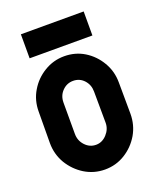

<svg xmlns="http://www.w3.org/2000/svg" viewBox="-134 -784 724 877"><g transform="rotate(-20 228.5 -346.0)"><path d="M224.6 10.3Q171.4 10.3 126.5 -17.1Q82.5 -44.4 55.2 -89.4Q28.3 -135.3 28.3 -189.5L29.3 -341.8Q29.3 -397 56.2 -441.4Q82.5 -485.8 127 -512.7Q171.9 -540 224.6 -540Q278.8 -540 322.3 -513.2Q365.7 -486.3 392.1 -441.4Q418.9 -396.5 418.9 -341.8L419.9 -189.5Q419.9 -135.3 393.6 -89.8Q366.7 -44.4 322.5 -17.1Q278.3 10.3 224.6 10.3ZM224.6 -109.9Q254.4 -109.9 276.9 -134.3Q299.3 -158.7 299.3 -189.5L298.3 -341.8Q298.3 -374.5 277.3 -397.5Q256.3 -420.4 224.6 -420.4Q193.8 -420.4 171.9 -397.9Q149.9 -375.5 149.9 -341.8V-189.5Q149.9 -156.7 171.9 -133.3Q193.8 -109.9 224.6 -109.9ZM73.7 -701.7H378.9V-585H73.7Z"/></g></svg>

Font: WRV
Style: Display
Weight: 400
Designer: Will Viles x Danh Hong
Version: Version 8.001; ttfautohint (v1.8.3)